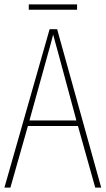

<svg xmlns="http://www.w3.org/2000/svg" viewBox="-20 -847 477 867"><path d="M328 -827H110V-803H328ZM410 0H437L238 -715H204L0 0H27L106 -278H332ZM243 -607 325 -303H113L197 -606C206 -638 213 -662 220 -691C228 -660 235 -637 243 -607Z"/></svg>

Font: Noto Sans Gurmukhi Condensed Thin
Style: Regular
Weight: 100
Width: 3
Designer: Jelle Bosma - Monotype Design Team
Foundry: Monotype Imaging Inc.
Version: Version 2.004